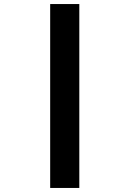

<svg xmlns="http://www.w3.org/2000/svg" viewBox="-20 -720 640 949"><path d="M228 209V-700H372V209Z"/></svg>

Font: Red Hat Mono
Style: Regular
Weight: 300
Monospace: yes
Designer: Pentagram, MCKL
Foundry: Pentagram, MCKL
Version: Version 1.023